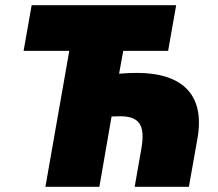

<svg xmlns="http://www.w3.org/2000/svg" viewBox="-20 -720 839 740"><path d="M525 -148 499 0H708L741 -186C772 -361 676 -439 508 -439C488 -439 464 -438 439 -436L455 -524H628L659 -700H102L71 -524H247L155 0H363L410 -271L441 -272C515 -272 541 -241 525 -148Z"/></svg>

Font: Fixel Display 20240404 Black
Style: Italic
Weight: 900
Italic angle: -10°
Designer: AlfaBravo + MacPaw
Foundry: Kyrylo Tkachov, Marchela Mozhyna, Serhii Makarenko, Maria Weinstein, Zakhar Kryvoshyya
Version: Version 1.211;Glyphs 3.2 (3225)